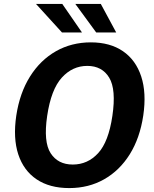

<svg xmlns="http://www.w3.org/2000/svg" viewBox="-20 -949 786 979"><path d="M333 10Q233 10 166.8 -34.5Q100.5 -79 73.2 -161.8Q46 -244.5 63 -359.5Q80.5 -475 133 -558.8Q185.5 -642.5 265.2 -687.8Q345 -733 443 -733Q541 -733 606.8 -688Q672.5 -643 700 -559.2Q727.5 -475.5 710.5 -360Q693.5 -245.5 641.8 -162.5Q590 -79.5 511 -34.8Q432 10 333 10ZM351 -110Q427 -110 480.2 -167.8Q533.5 -225.5 553 -358Q573 -493 536.8 -553Q500.5 -613 425 -613Q349.5 -613 295 -553Q240.5 -493 220.5 -358Q201 -225.5 238.2 -167.8Q275.5 -110 351 -110ZM494 -929 572.5 -783.5H470.5L364 -929ZM297.5 -929 398 -783.5H296L163.5 -929Z"/></svg>

Font: Public Sans
Style: Bold Italic
Weight: 700
Italic angle: -8°
Designer: The Public Sans project authors (U.S. Web Design System). Libre Franklin designed by Pablo Impallari and Rodrigo Fuenzal
Version: Version 1.008; ttfautohint (v1.8.1) -l 8 -r 50 -G 200 -x 14 